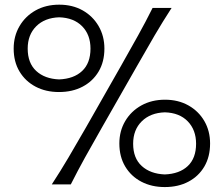

<svg xmlns="http://www.w3.org/2000/svg" viewBox="-20 -777 944 809"><path d="M228.5 -389.2Q172.9 -389.2 129.9 -411.9Q86.9 -434.6 62.3 -475.6Q37.6 -516.6 37.6 -572.3Q37.6 -625 62.3 -667Q86.9 -709 130.1 -733.2Q173.3 -757.3 229.5 -757.3Q285.6 -757.3 328.4 -733.2Q371.1 -709 395.5 -667Q419.9 -625 419.9 -572.3Q419.9 -516.6 395.5 -475.6Q371.1 -434.6 328.1 -411.9Q285.2 -389.2 228.5 -389.2ZM198.2 0Q235.4 -57.1 268.3 -112.8Q301.3 -168.5 341.8 -239.3L488.8 -497.6Q530.8 -571.8 562 -627.9Q593.3 -684.1 623 -743.7H703.1Q664.6 -684.1 631.6 -627.9Q598.6 -571.8 556.6 -497.6L409.2 -239.3Q368.7 -168.5 337.9 -112.8Q307.1 -57.1 278.3 0ZM229 -442.4Q291 -444.8 326.2 -478Q361.3 -511.2 361.3 -572.3Q361.3 -630.4 326.2 -666.3Q291 -702.1 229.5 -704.1Q168.5 -702.1 132.6 -666.3Q96.7 -630.4 96.7 -572.3Q96.7 -511.2 132.6 -478Q168.5 -444.8 229 -442.4ZM674.3 11.2Q618.7 11.2 575.4 -11.5Q532.2 -34.2 507.6 -75.4Q482.9 -116.7 482.9 -172.4Q482.9 -225.1 507.6 -266.8Q532.2 -308.6 575.7 -332.8Q619.1 -356.9 675.3 -356.9Q731 -356.9 773.9 -332.8Q816.9 -308.6 841.1 -266.8Q865.2 -225.1 865.2 -172.4Q865.2 -116.7 841.1 -75.4Q816.9 -34.2 773.9 -11.5Q731 11.2 674.3 11.2ZM674.3 -42Q736.3 -44.4 771.2 -77.4Q806.2 -110.4 806.2 -171.4Q806.2 -229.5 771.2 -265.6Q736.3 -301.8 674.8 -303.7Q613.8 -301.8 577.4 -265.9Q541 -230 541 -171.4Q541 -110.4 577.4 -77.4Q613.8 -44.4 674.3 -42Z"/></svg>

Font: Pinar Regular
Style: Regular
Weight: 400
Designer: Amin Abedi
Version: Version 3.000